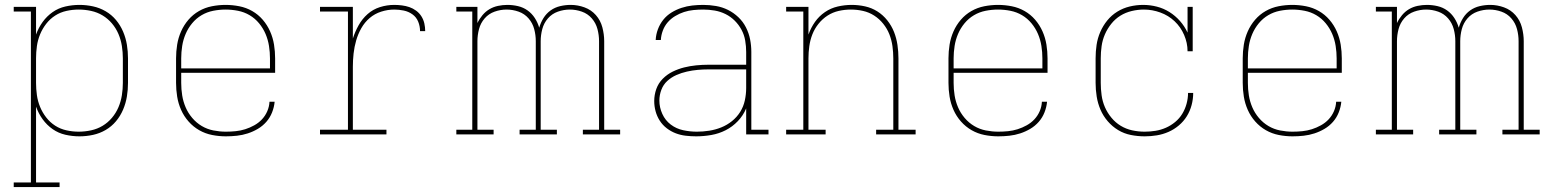

<svg xmlns="http://www.w3.org/2000/svg" viewBox="-20 -548 6340 783"><path d="M36 215V196H106V-501H36V-520H127V-407Q137 -435 154 -458.5Q171 -482 194.5 -498.5Q218 -515 246.5 -521.5Q275 -528 304 -528Q332 -528 359.5 -522Q387 -516 411 -502Q435 -488 453 -466.5Q471 -445 482 -419Q493 -393 497.5 -365.5Q502 -338 502 -310V-210Q502 -182 497.5 -154.5Q493 -127 482 -101Q471 -75 453 -53.5Q435 -32 411 -18Q387 -4 359.5 2Q332 8 304 8Q275 8 246.5 1.5Q218 -5 194.5 -21.5Q171 -38 154 -61.5Q137 -85 127 -113V196H223V215ZM301 -11Q326 -11 351.5 -16.5Q377 -22 398.5 -35Q420 -48 436.5 -67.5Q453 -87 463 -110.5Q473 -134 477 -159.5Q481 -185 481 -210V-310Q481 -335 477 -360.5Q473 -386 463 -409.5Q453 -433 436.5 -452.5Q420 -472 398.5 -485Q377 -498 351.5 -503.5Q326 -509 301 -509Q276 -509 251 -503.5Q226 -498 205 -484.5Q184 -471 168.5 -451Q153 -431 143.5 -408Q134 -385 130.5 -360Q127 -335 127 -310V-210Q127 -185 130.5 -160Q134 -135 143.5 -112Q153 -89 168.5 -69Q184 -49 205 -35.5Q226 -22 251 -16.5Q276 -11 301 -11Z M901 8Q873 8 845 2.5Q817 -3 792.5 -17Q768 -31 749 -52.5Q730 -74 718.5 -100Q707 -126 702.5 -154Q698 -182 698 -210V-310Q698 -338 702.5 -366Q707 -394 718.5 -420Q730 -446 748.5 -467.5Q767 -489 791.5 -503Q816 -517 844 -522.5Q872 -528 900 -528Q928 -528 956 -522.5Q984 -517 1008.5 -503Q1033 -489 1051.5 -467.5Q1070 -446 1081.5 -420Q1093 -394 1097.5 -366Q1102 -338 1102 -310V-251H719V-210Q719 -184 723 -159Q727 -134 737 -110.5Q747 -87 764 -67Q781 -47 803 -34Q825 -21 850.5 -16Q876 -11 901 -11Q921 -11 941 -13Q961 -15 980 -21Q999 -27 1017 -37Q1035 -47 1048.5 -61.5Q1062 -76 1070 -94.5Q1078 -113 1079 -133H1100Q1098 -111 1089.5 -89.5Q1081 -68 1066 -51Q1051 -34 1031.5 -22.5Q1012 -11 990.5 -4Q969 3 946.5 5.5Q924 8 901 8ZM719 -269H1081V-310Q1081 -335 1077 -360.5Q1073 -386 1063 -409.5Q1053 -433 1036.5 -453Q1020 -473 998 -486Q976 -499 950.5 -504Q925 -509 900 -509Q875 -509 849.5 -504Q824 -499 802 -486Q780 -473 763.5 -453Q747 -433 737 -409.5Q727 -386 723 -360.5Q719 -335 719 -310Z M1285 0V-19H1399V-501H1285V-520H1419V-391Q1428 -419 1442.5 -445Q1457 -471 1479 -490.5Q1501 -510 1529.5 -519Q1558 -528 1588 -528Q1603 -528 1619 -526Q1635 -524 1649.5 -519Q1664 -514 1677 -504.5Q1690 -495 1698.5 -481.5Q1707 -468 1710.5 -452.5Q1714 -437 1714 -421H1693Q1693 -441 1685.5 -459.5Q1678 -478 1662 -489.5Q1646 -501 1626.5 -505Q1607 -509 1588 -509Q1561 -509 1534.5 -500.5Q1508 -492 1487.5 -474.5Q1467 -457 1453.5 -433Q1440 -409 1432.5 -383Q1425 -357 1422 -330Q1419 -303 1419 -276V-19H1556V0Z M1841 0V-19H1906V-501H1841V-520H1927V-454Q1935 -471 1947.5 -486Q1960 -501 1976 -510.5Q1992 -520 2011 -524Q2030 -528 2049 -528Q2071 -528 2092.5 -523Q2114 -518 2131.5 -505.5Q2149 -493 2161 -474.5Q2173 -456 2179 -435Q2185 -456 2196.5 -474.5Q2208 -493 2225.5 -505.5Q2243 -518 2264.5 -523Q2286 -528 2307 -528H2308Q2336 -528 2363.5 -518Q2391 -508 2410 -486.5Q2429 -465 2436.5 -436.5Q2444 -408 2444 -380V-19H2509V0H2357V-19H2423V-380Q2423 -405 2416.5 -429.5Q2410 -454 2393.5 -473Q2377 -492 2353 -500.5Q2329 -509 2304 -509Q2279 -509 2255 -500.5Q2231 -492 2214.5 -473Q2198 -454 2191.5 -429.5Q2185 -405 2185 -380V-19H2251V0H2099V-19H2165V-380Q2165 -405 2158.5 -429.5Q2152 -454 2135.5 -473Q2119 -492 2095 -500.5Q2071 -509 2046 -509Q2021 -509 1997 -500.5Q1973 -492 1956.5 -473Q1940 -454 1933.5 -429.5Q1927 -405 1927 -380V-19H1993V0Z M2819 8Q2798 8 2776.5 5.5Q2755 3 2735.5 -4.5Q2716 -12 2699 -25Q2682 -38 2670.5 -56Q2659 -74 2653.5 -94.5Q2648 -115 2648 -136Q2648 -161 2656.5 -185Q2665 -209 2683 -227Q2701 -245 2723.5 -256Q2746 -267 2770 -273Q2794 -279 2819 -281.5Q2844 -284 2869 -284H3023V-336Q3023 -359 3019 -382.5Q3015 -406 3004 -426.5Q2993 -447 2976.5 -463.5Q2960 -480 2939 -490.5Q2918 -501 2894.5 -505Q2871 -509 2848 -509Q2828 -509 2808 -507Q2788 -505 2769.5 -499Q2751 -493 2733.5 -482.5Q2716 -472 2703 -457Q2690 -442 2683 -423Q2676 -404 2675 -385H2654Q2655 -407 2663 -428.5Q2671 -450 2685 -467.5Q2699 -485 2718.5 -497Q2738 -509 2759.5 -516Q2781 -523 2803 -525.5Q2825 -528 2848 -528Q2874 -528 2900 -523.5Q2926 -519 2949 -507.5Q2972 -496 2991 -478Q3010 -460 3022 -436.5Q3034 -413 3039 -387.5Q3044 -362 3044 -336V-19H3114V0H3023V-106Q3011 -77 2989 -54Q2967 -31 2939.5 -17Q2912 -3 2881 2.5Q2850 8 2819 8ZM2822 -11Q2847 -11 2872.5 -15Q2898 -19 2921.5 -28.5Q2945 -38 2965 -54Q2985 -70 2998.5 -91.5Q3012 -113 3017.5 -138.5Q3023 -164 3023 -189V-265H2869Q2847 -265 2825 -263Q2803 -261 2781 -256Q2759 -251 2738.5 -242Q2718 -233 2701.5 -218Q2685 -203 2677 -181.5Q2669 -160 2669 -138Q2669 -110 2681 -83.5Q2693 -57 2715.5 -40Q2738 -23 2766 -17Q2794 -11 2822 -11Z M3186 0V-19H3256V-501H3186V-520H3277V-407Q3287 -435 3303.5 -458.5Q3320 -482 3344 -498.5Q3368 -515 3396.5 -521.5Q3425 -528 3453 -528Q3481 -528 3508 -522Q3535 -516 3558 -501.5Q3581 -487 3598.5 -465Q3616 -443 3626 -417.5Q3636 -392 3640 -364.5Q3644 -337 3644 -310V-19H3714V0H3553V-19H3623V-310Q3623 -335 3619.5 -360Q3616 -385 3607 -408Q3598 -431 3582 -451Q3566 -471 3545 -484.5Q3524 -498 3499.5 -503.5Q3475 -509 3450 -509Q3425 -509 3400.5 -503.5Q3376 -498 3355 -484.5Q3334 -471 3318 -451Q3302 -431 3293 -408Q3284 -385 3280.5 -360Q3277 -335 3277 -310V-19H3347V0Z M4051 8Q4023 8 3995 2.5Q3967 -3 3942.5 -17Q3918 -31 3899 -52.5Q3880 -74 3868.5 -100Q3857 -126 3852.5 -154Q3848 -182 3848 -210V-310Q3848 -338 3852.5 -366Q3857 -394 3868.5 -420Q3880 -446 3898.5 -467.5Q3917 -489 3941.5 -503Q3966 -517 3994 -522.5Q4022 -528 4050 -528Q4078 -528 4106 -522.5Q4134 -517 4158.5 -503Q4183 -489 4201.5 -467.5Q4220 -446 4231.5 -420Q4243 -394 4247.5 -366Q4252 -338 4252 -310V-251H3869V-210Q3869 -184 3873 -159Q3877 -134 3887 -110.5Q3897 -87 3914 -67Q3931 -47 3953 -34Q3975 -21 4000.5 -16Q4026 -11 4051 -11Q4071 -11 4091 -13Q4111 -15 4130 -21Q4149 -27 4167 -37Q4185 -47 4198.5 -61.5Q4212 -76 4220 -94.5Q4228 -113 4229 -133H4250Q4248 -111 4239.5 -89.5Q4231 -68 4216 -51Q4201 -34 4181.5 -22.5Q4162 -11 4140.5 -4Q4119 3 4096.5 5.5Q4074 8 4051 8ZM3869 -269H4231V-310Q4231 -335 4227 -360.5Q4223 -386 4213 -409.5Q4203 -433 4186.5 -453Q4170 -473 4148 -486Q4126 -499 4100.5 -504Q4075 -509 4050 -509Q4025 -509 3999.5 -504Q3974 -499 3952 -486Q3930 -473 3913.5 -453Q3897 -433 3887 -409.5Q3877 -386 3873 -360.5Q3869 -335 3869 -310Z M4648 8Q4620 8 4592 2.5Q4564 -3 4540 -17.5Q4516 -32 4497.5 -53.5Q4479 -75 4468 -100.5Q4457 -126 4452.5 -154Q4448 -182 4448 -210V-310Q4448 -338 4452 -365Q4456 -392 4467 -417.5Q4478 -443 4495.5 -464.5Q4513 -486 4536.5 -500.5Q4560 -515 4587 -521.5Q4614 -528 4642 -528Q4670 -528 4697.5 -521Q4725 -514 4749 -499Q4773 -484 4792 -462.5Q4811 -441 4823 -415V-520H4844V-339H4823Q4823 -373 4809 -405.5Q4795 -438 4770 -461.5Q4745 -485 4712 -497Q4679 -509 4645 -509Q4620 -509 4595 -503Q4570 -497 4549 -484Q4528 -471 4512 -451Q4496 -431 4486 -408Q4476 -385 4472.5 -360Q4469 -335 4469 -310V-210Q4469 -185 4472.5 -159.5Q4476 -134 4486 -111Q4496 -88 4512.5 -68Q4529 -48 4550.5 -35Q4572 -22 4597 -16.5Q4622 -11 4648 -11Q4670 -11 4692 -14.5Q4714 -18 4734.5 -27Q4755 -36 4772.5 -50.5Q4790 -65 4801.5 -84Q4813 -103 4819 -125Q4825 -147 4825 -169H4846Q4846 -144 4839.5 -119.5Q4833 -95 4820 -74Q4807 -53 4787.5 -36.5Q4768 -20 4745 -10Q4722 0 4697.5 4Q4673 8 4648 8Z M5251 8Q5223 8 5195 2.5Q5167 -3 5142.5 -17Q5118 -31 5099 -52.5Q5080 -74 5068.5 -100Q5057 -126 5052.5 -154Q5048 -182 5048 -210V-310Q5048 -338 5052.5 -366Q5057 -394 5068.5 -420Q5080 -446 5098.5 -467.5Q5117 -489 5141.5 -503Q5166 -517 5194 -522.5Q5222 -528 5250 -528Q5278 -528 5306 -522.5Q5334 -517 5358.5 -503Q5383 -489 5401.5 -467.5Q5420 -446 5431.5 -420Q5443 -394 5447.5 -366Q5452 -338 5452 -310V-251H5069V-210Q5069 -184 5073 -159Q5077 -134 5087 -110.5Q5097 -87 5114 -67Q5131 -47 5153 -34Q5175 -21 5200.5 -16Q5226 -11 5251 -11Q5271 -11 5291 -13Q5311 -15 5330 -21Q5349 -27 5367 -37Q5385 -47 5398.5 -61.5Q5412 -76 5420 -94.5Q5428 -113 5429 -133H5450Q5448 -111 5439.5 -89.5Q5431 -68 5416 -51Q5401 -34 5381.5 -22.5Q5362 -11 5340.5 -4Q5319 3 5296.5 5.5Q5274 8 5251 8ZM5069 -269H5431V-310Q5431 -335 5427 -360.5Q5423 -386 5413 -409.5Q5403 -433 5386.5 -453Q5370 -473 5348 -486Q5326 -499 5300.5 -504Q5275 -509 5250 -509Q5225 -509 5199.5 -504Q5174 -499 5152 -486Q5130 -473 5113.5 -453Q5097 -433 5087 -409.5Q5077 -386 5073 -360.5Q5069 -335 5069 -310Z M5591 0V-19H5656V-501H5591V-520H5677V-454Q5685 -471 5697.5 -486Q5710 -501 5726 -510.5Q5742 -520 5761 -524Q5780 -528 5799 -528Q5821 -528 5842.5 -523Q5864 -518 5881.5 -505.5Q5899 -493 5911 -474.5Q5923 -456 5929 -435Q5935 -456 5946.5 -474.5Q5958 -493 5975.5 -505.5Q5993 -518 6014.5 -523Q6036 -528 6057 -528H6058Q6086 -528 6113.5 -518Q6141 -508 6160 -486.5Q6179 -465 6186.5 -436.5Q6194 -408 6194 -380V-19H6259V0H6107V-19H6173V-380Q6173 -405 6166.5 -429.5Q6160 -454 6143.5 -473Q6127 -492 6103 -500.5Q6079 -509 6054 -509Q6029 -509 6005 -500.5Q5981 -492 5964.5 -473Q5948 -454 5941.5 -429.5Q5935 -405 5935 -380V-19H6001V0H5849V-19H5915V-380Q5915 -405 5908.5 -429.5Q5902 -454 5885.5 -473Q5869 -492 5845 -500.5Q5821 -509 5796 -509Q5771 -509 5747 -500.5Q5723 -492 5706.5 -473Q5690 -454 5683.5 -429.5Q5677 -405 5677 -380V-19H5743V0Z"/></svg>

Font: Iosevka Etoile Thin
Style: Regular
Weight: 100
Designer: Belleve Invis
Foundry: Belleve Invis
Version: Version 22.1.2; ttfautohint (v1.8.4)